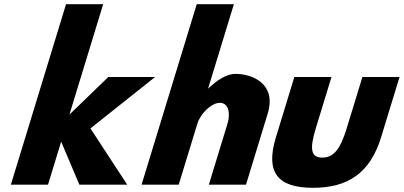

<svg xmlns="http://www.w3.org/2000/svg" viewBox="-20 -880 1924 915"><path d="M719.1 -513H496.1L310.9 -334L471.7 -860H294.7L31.8 0H208.8L271.5 -205L358.2 0H586.2L411 -268Z M654.7 0H831.7L920.4 -290C935.9 -341 988.8 -390 1027.5 -390C1069 -390 1079.6 -341 1064 -290L975.3 0H1152.3L1255.6 -338C1299.4 -481 1182.7 -528 1101.7 -528C1060.9 -528 1014.9 -499 973.5 -459H972L1094.6 -860H917.6Z M1559.7 -513H1382.7L1295 -226C1242.4 -54 1307.3 15 1471.9 15C1636.5 15 1743.6 -54 1796.2 -226L1884 -513H1707L1632.4 -269C1601.5 -168 1569.9 -129 1515.9 -129C1462 -129 1454.2 -168 1485.1 -269Z"/></svg>

Font: Hussar
Style: BdSuprConOblThree
Weight: 700
Foundry: Cannot Into Space Fonts
Version: Version 2.00